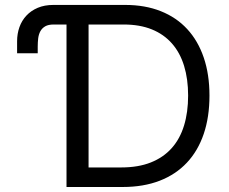

<svg xmlns="http://www.w3.org/2000/svg" viewBox="-20 -747 916 767"><path d="M48.3 -582.4Q48.3 -612.2 57.7 -638.7Q67.1 -665.1 85.6 -684.8Q104 -704.5 131 -715.9Q158 -727.3 193.2 -727.3H480.1Q559.7 -727.3 622.2 -702.4Q684.7 -677.6 727.8 -630.9Q771 -584.2 793.9 -517Q816.8 -449.9 816.8 -365.1Q816.8 -279.8 793.9 -212.2Q771 -144.5 726.7 -97.3Q682.5 -50.1 617.9 -25Q553.3 0 470.2 0H245.7V-649.1H194.6Q173.3 -649.1 160.7 -641.9Q148.1 -634.6 141.3 -622.3Q134.6 -610.1 132.6 -594.1Q130.7 -578.1 130.7 -561.1V-534.1H48.3ZM464.5 -78.1Q532.3 -78.1 582.4 -98Q632.5 -117.9 665.7 -155Q698.9 -192.1 715.2 -245.4Q731.5 -298.7 731.5 -365.1Q731.5 -431.1 715.4 -483.8Q699.2 -536.6 666.9 -573.3Q634.6 -610.1 586.5 -629.6Q538.4 -649.1 474.4 -649.1H333.8V-78.1Z"/></svg>

Font: Fast_Sans-Dotted
Style: Regular
Weight: 400
Version: Version 3.018